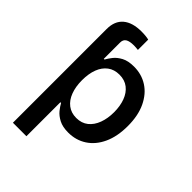

<svg xmlns="http://www.w3.org/2000/svg" viewBox="-269 -844 1159 1159"><g transform="rotate(45 310.5 -265.0)"><path d="M70.3 -429.7V-596.2Q70.3 -664.1 111.6 -699.2Q152.8 -734.4 231 -734.4Q249.5 -734.4 265.9 -732.7Q282.2 -731 293 -728V-640.1Q284.2 -641.1 274.9 -641.8Q265.6 -642.6 257.8 -642.6Q220.2 -642.6 202.9 -631.6Q185.5 -620.6 185.5 -596.2V-429.7ZM70.3 204.1V-545.9H182.6V-456.5H191.4Q201.2 -474.6 218.8 -497.1Q236.3 -519.5 267.3 -536.1Q298.3 -552.7 348.1 -552.7Q413.1 -552.7 464.1 -520Q515.1 -487.3 545.2 -424.3Q575.2 -361.3 575.2 -272Q575.2 -183.1 545.9 -119.9Q516.6 -56.6 465.3 -23.2Q414.1 10.3 348.1 10.3Q299.8 10.3 268.6 -6.1Q237.3 -22.5 219.2 -44.9Q201.2 -67.4 191.4 -85.9H185.5V204.1ZM320.3 -86.4Q365.2 -86.4 395.8 -110.8Q426.3 -135.3 441.9 -177.5Q457.5 -219.7 457.5 -272.5Q457.5 -325.2 442.1 -366.7Q426.8 -408.2 396.2 -432.1Q365.7 -456.1 320.3 -456.1Q275.9 -456.1 245.4 -433.1Q214.8 -410.2 199.2 -369.1Q183.6 -328.1 183.6 -272.5Q183.6 -217.3 199.5 -175.3Q215.3 -133.3 245.8 -109.9Q276.4 -86.4 320.3 -86.4Z"/></g></svg>

Font: Inter
Style: 540
Weight: 540
Designer: Rasmus Andersson
Foundry: rsms
Version: Version 4.001;git-66647c0bb